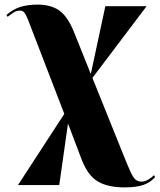

<svg xmlns="http://www.w3.org/2000/svg" viewBox="-20 -563 693 833"><path d="M520 250Q449 250 405.5 225Q362 200 335 131L275 -27L237 240H58L259 -69L131 -401Q112 -452 102 -476.5Q92 -501 85 -509Q78 -517 67 -517Q52 -517 39.5 -509Q27 -501 13 -490L8 -498Q36 -523 68.5 -533Q101 -543 143 -543Q200 -543 236.5 -518Q273 -493 301 -424L374 -242L437 -536H616L381 -225L515 108Q535 158 546.5 183Q558 208 568.5 216.5Q579 225 594 225Q609 225 625 215Q641 205 648 197L653 205Q634 228 603 239Q572 250 520 250Z"/></svg>

Font: Noto Serif Display SemiCondensed Black
Style: Regular
Weight: 900
Width: 4
Designer: Monotype Design Team
Foundry: Monotype Imaging Inc.
Version: Version 2.009